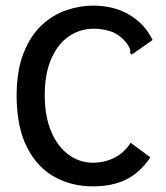

<svg xmlns="http://www.w3.org/2000/svg" viewBox="-20 -651 590 682"><path d="M310 11Q234 11 173 -23Q112 -57 76 -127.5Q40 -198 39 -308Q39 -400 63.5 -462Q88 -524 127.5 -561Q167 -598 215 -614.5Q263 -631 310 -631Q386 -631 440.5 -598Q495 -565 522 -509L455 -462L446 -457L442 -464Q444 -472 441 -479Q438 -486 429 -499Q404 -529 374.5 -539Q345 -549 313 -549Q265 -549 225.5 -522.5Q186 -496 162.5 -443Q139 -390 139 -313Q139 -238 161.5 -184.5Q184 -131 223 -102Q262 -73 310 -73Q351 -73 386 -90.5Q421 -108 444 -144L514 -92Q478 -38 428.5 -13.5Q379 11 310 11Z"/></svg>

Font: Inconsolata SemiExpanded SemiBold
Style: Regular
Weight: 600
Width: 6
Monospace: yes
Designer: Raph Levien, Cyreal, Brenton Simpson
Foundry: Raph Levien, Cyreal, Google
Version: Version 3.001; ttfautohint (v1.8.2.53-6de2)